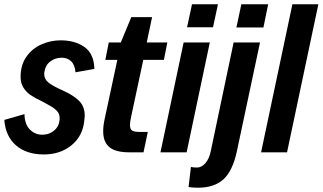

<svg xmlns="http://www.w3.org/2000/svg" viewBox="-33 -710 1504 895"><path d="M-13 -151 81 -178Q82 -131 106 -106.5Q130 -82 164 -82Q197 -82 221 -103Q245 -124 245 -160Q245 -178 234.5 -190.5Q224 -203 204.5 -214.5Q185 -226 164 -237Q130 -253 110 -266.5Q90 -280 76.5 -301Q63 -322 63 -352Q63 -407 90 -445.5Q117 -484 160 -503Q203 -522 250 -522Q316 -522 360.5 -491Q405 -460 407 -389L319 -373Q316 -408 298.5 -424.5Q281 -441 255 -441Q225 -441 202 -424Q179 -407 174 -375Q173 -372 173 -366Q173 -341 193 -325Q213 -309 256 -290Q308 -267 335 -240.5Q362 -214 362 -170Q362 -164 360 -148Q353 -76 300.5 -33Q248 10 171 10Q91 10 42 -32Q-7 -74 -13 -151Z M448 -98Q448 -125 455 -156L514 -431H458L474 -512H530L579 -630H676L651 -512H747L731 -431H635L580 -174Q573 -145 573 -126Q573 -108 583 -101.5Q593 -95 618 -95H656L636 0H569Q506 0 477 -24Q448 -48 448 -98Z M862 -690H983L960 -583H839ZM823 -512H945L837 0H715Z M1092 -690H1217L1195 -582H1069ZM857 68Q866 71 885 71Q907 71 924.5 50.5Q942 30 949 -3L1056 -512H1179L1071 -4Q1051 88 1008 126.5Q965 165 890 165Q867 165 846 162Z M1330 -690H1451L1305 0H1184Z"/></svg>

Font: Decalotype SemiBold Italic
Style: Regular
Weight: 600
Italic angle: -12°
Designer: Alfredo Marco Pradil
Foundry: Alfredo Marco Pradil
Version: Version 1.0